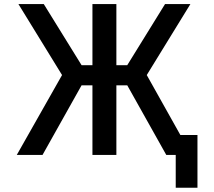

<svg xmlns="http://www.w3.org/2000/svg" viewBox="-20 -751 1040 932"><path d="M787.1 1 597.7 -336.9H544.9V1H428.7V-336.9H376L186.5 1H61.5L281.2 -386.7L69.3 -731.4H192.4L376 -434.6H428.7V-731.4H544.9V-434.6H597.7L781.2 -731.4H904.3L692.4 -386.7L855.5 -95.7H938.5V160.2H833V1Z"/></svg>

Font: GenEi Gothic M SemiBold
Style: Regular
Weight: 500
Designer: o_tamon (Modified); [Source Han Sans]
Ryoko NISHIZUKA  (kana & ideographs); Paul D. Hunt (Latin, Greek & Cyrillic); Wenl
Version: Version 1.1a;Original Version 1.004